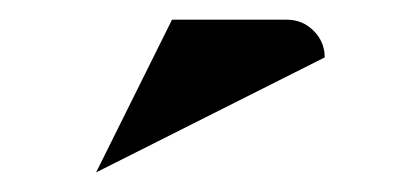

<svg xmlns="http://www.w3.org/2000/svg" viewBox="-20 -702 424 194"><path d="M77.1 -527.8 153.8 -682.1H270Q285.6 -682.1 296.9 -670.9Q308.1 -659.7 308.1 -644Z"/></svg>

Font: Hjet
Style: Regular
Weight: 400
Designer: T. Christopher White
Version: Version 1.2